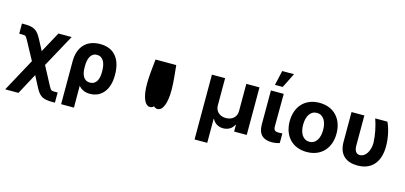

<svg xmlns="http://www.w3.org/2000/svg" viewBox="-79 -1354 4492 2127"><g transform="rotate(15 2167.0 -291.0)"><path d="M34.1 204.5H186.1L314.3 -33.7L382.1 96.6C428.3 182.9 469.1 204.5 571.7 204.5H604.4V88.1H571.7C532.3 88.1 526.3 84.9 502.8 41.2L390.6 -170.5L595.5 -545.5H443.9L315.3 -309.3L247.2 -437.5C200.6 -524.5 159.4 -547.6 57.2 -547.6H24.9V-431.1H57.2C97.7 -431.1 100.9 -429 126.4 -381.7L239.3 -173.3Z M675.1 203.1H822.1L821.4 -47.9C851.6 -11 893.1 9.9 952.1 9.9C1086.6 9.9 1167.6 -96.6 1167.6 -257.1V-267C1167.6 -422.6 1101.2 -552.6 922.6 -552.6C771.3 -552.6 675.1 -459.5 675.1 -288.4ZM821 -251.8V-274.5C820.7 -357.2 847.3 -427.6 918.3 -427.6C994.3 -427.6 1020.2 -353.7 1020.2 -267V-257.1C1020.6 -185.4 998.6 -110.4 920.5 -110.4C841.6 -110.4 822.1 -186.4 821 -251.8Z M1557.2 -545.5C1548.7 -448.5 1536.2 -364 1535.5 -267.8C1534.4 -103 1577.1 -21.3 1633.2 -21.3C1650.2 -21.3 1664.4 -28.1 1676.1 -40.8C1687.9 -28.1 1702.1 -21.3 1719.1 -21.3C1775.2 -21.3 1817.5 -103 1816.4 -267.8C1816.1 -364 1803.6 -448.5 1795.1 -545.5Z M2204.2 197.8H2349.4V-77.4H2353.7C2375.7 -30.2 2422.6 -3.2 2476.9 -3.2C2531.6 -3.2 2578.5 -30.2 2600.5 -77.4H2604.8V0H2749.6V-545.5H2598.7V-232.2C2598.7 -166.5 2549.7 -120.7 2476.9 -120.7C2404.8 -120.7 2355.8 -166.5 2355.5 -232.2V-545.5H2204.2Z M2880.7 -545.5V-152.7C2881.4 -39.1 2941.1 6.4 3036.6 6.4C3070.3 6.4 3101.6 0.7 3126.4 -7.8V-119C3115.4 -117.9 3102.3 -116.1 3083.5 -116.1C3046.2 -116.1 3026.3 -127.1 3025.9 -170.8L3027.7 -545.5ZM2908 -616.8H2997.2L3081.3 -785.5H2946Z M3438.2 10.7C3603.7 10.7 3706.7 -102.6 3706.7 -270.6C3706.7 -439.6 3603.7 -552.6 3438.2 -552.6C3272.7 -552.6 3169.7 -439.6 3169.7 -270.6C3169.7 -102.6 3272.7 10.7 3438.2 10.7ZM3438.9 -106.5C3362.6 -106.5 3323.5 -176.5 3323.5 -271.7C3323.5 -366.8 3362.6 -437.1 3438.9 -437.1C3513.8 -437.1 3552.9 -366.8 3552.9 -271.7C3552.9 -176.5 3513.8 -106.5 3438.9 -106.5Z M3805.4 -545.5V-203.1C3805.4 -55.8 3891.3 9.9 4021 9.9C4199.2 9.9 4273.1 -115.8 4273.1 -277C4273.1 -380.7 4246.8 -485.8 4216.3 -545.5H4077.1C4105.5 -464.5 4126.1 -364 4128.6 -277C4128.2 -192.5 4085.6 -108.7 4016.3 -108.7C3982.2 -108.7 3952.1 -131 3952.4 -201.7V-545.5Z"/></g></svg>

Font: Karasuma Gothic
Style: Bold
Weight: 700
Designer: Rasmus Andersson / Ryoko Nishizuka
Foundry: Genbu
Version: Version 1.00